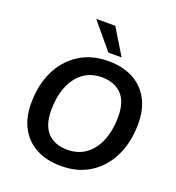

<svg xmlns="http://www.w3.org/2000/svg" viewBox="-164 -1070 1114 1212"><g transform="rotate(20 392.5 -464.5)"><path d="M381 10Q287 10 217 -26Q147 -62 108.5 -131.5Q70 -201 70 -299Q70 -420 114.5 -513.5Q159 -607 242 -661Q325 -715 439 -715Q534 -715 603.5 -679Q673 -643 711.5 -574Q750 -505 750 -407Q750 -286 705.5 -192Q661 -98 578.5 -44Q496 10 381 10ZM383 -100Q458 -100 510 -139.5Q562 -179 589 -248Q616 -317 616 -405Q616 -506 568 -555.5Q520 -605 436 -605Q362 -605 310 -566Q258 -527 231 -458.5Q204 -390 204 -301Q204 -199 252 -149.5Q300 -100 383 -100ZM419 -765 274 -939H402L508 -765Z"/></g></svg>

Font: Nunito Sans
Style: Bold Italic
Weight: 700
Italic angle: -9°
Designer: Vernon Adams
Foundry: Vernon Adams
Version: Version 3.006; ttfautohint (v1.8.3)